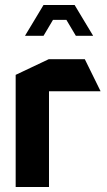

<svg xmlns="http://www.w3.org/2000/svg" viewBox="-20 -752 429 772"><path d="M43 0V-451L176 -514H321L384 -386V-385H177V0ZM119 -672 155 -732H280L316 -672L354 -609V-608H285L247 -672H193L155 -608H81V-609Z"/></svg>

Font: Foldit Thin SemiBold
Style: Regular
Weight: 600
Version: Version 1.003